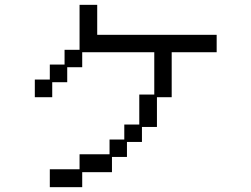

<svg xmlns="http://www.w3.org/2000/svg" viewBox="-20 -684 1040 794"><path d="M309 16V-46H433V-107H494V-169H556V-293H618V-468H320V-406H258V-344H196V-282H124V-355H186V-417H247V-478H309V-664H382V-540H876V-468H690V-282H629V-159H567V-97H505V-35H443V28H320V90H186V16Z"/></svg>

Font: DotGothic16
Style: Regular
Weight: 400
Designer: Fontworks Inc.
Foundry: Fontworks Inc.
Version: Version 1.100